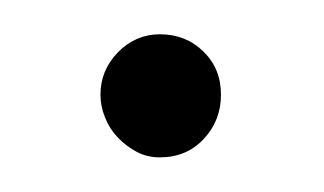

<svg xmlns="http://www.w3.org/2000/svg" viewBox="-20 -333 189 112"><path d="M73.2 -313Q88.4 -313 98.6 -303Q108.9 -293 108.9 -277.8Q108.9 -262.7 98.9 -252Q88.9 -241.2 73.2 -241.2Q65.9 -241.2 59.8 -244.4Q53.7 -247.6 48.8 -252.7Q43.9 -257.8 41.3 -264.4Q38.6 -271 38.6 -277.8Q38.6 -292 48.8 -302.5Q59.1 -313 73.2 -313Z"/></svg>

Font: CAT Linz
Style: Regular
Weight: 400
Designer: Peter Wiegel
Foundry: Peter Wiegel
Version: Version 1.08